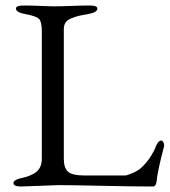

<svg xmlns="http://www.w3.org/2000/svg" viewBox="-20 -673 617 698"><path d="M212 -567V-96Q212 -63 227 -49Q242 -35 289 -35H435Q441 -35 460 -43Q479 -51 491 -61Q523 -89 543 -132Q554 -162 565 -162Q572 -162 575 -153.5Q578 -145 576 -139Q553 -53 549 -12Q547 5 535 5Q464 5 351 2.5Q238 0 192 0L57 5Q29 5 29 -7Q29 -18 51 -24Q92 -32 112 -48Q132 -64 132 -96V-560Q132 -595 121 -605Q110 -615 71 -622Q38 -628 38 -642Q38 -653 67 -653Q95 -653 126.5 -651.5Q158 -650 179 -650Q203 -650 240 -651.5Q277 -653 305 -653Q334 -653 334 -642Q334 -628 301 -622Q277 -618 265 -615Q253 -612 238.5 -606Q224 -600 218 -590.5Q212 -581 212 -567Z"/></svg>

Font: EB Garamond
Style: SC
Weight: 400
Version: Version 000.010